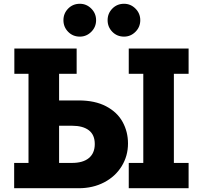

<svg xmlns="http://www.w3.org/2000/svg" viewBox="-20 -997 1080 1017"><path d="M658 -237Q658 -171 624.5 -116.5Q591 -62 531.5 -31Q472 0 397 0H55V-134H131V-606H56V-740H386V-606H293V-465H397Q483 -465 542 -434Q601 -403 629.5 -351Q658 -299 658 -237ZM979 -606H901V-134H979V0H662V-134H739V-606H662V-740H979ZM482 -234Q482 -283 450.5 -307Q419 -331 361 -331H293V-134H361Q420 -134 451 -160Q482 -186 482 -234ZM316 -890Q316 -926 341 -951.5Q366 -977 403 -977Q438 -977 463.5 -951.5Q489 -926 489 -890Q489 -854 463.5 -828.5Q438 -803 403 -803Q366 -803 341 -828.5Q316 -854 316 -890ZM550 -890Q550 -926 575 -951.5Q600 -977 637 -977Q672 -977 697.5 -951.5Q723 -926 723 -890Q723 -854 697.5 -828.5Q672 -803 637 -803Q600 -803 575 -828.5Q550 -854 550 -890Z"/></svg>

Font: Arvo
Style: Bold
Weight: 700
Designer: Anton Koovit (Cyrillic Expansion: Cyreal)
Foundry: Anton Koovit, Yassin Baggar
Version: Version 3.000